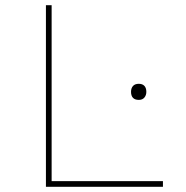

<svg xmlns="http://www.w3.org/2000/svg" viewBox="-20 -720 718 740"><path d="M157 0V-700H179V-22H608V0ZM515 -335Q500 -335 492.5 -343Q485 -351 485 -366Q485 -380 492.5 -388.5Q500 -397 515 -397Q529 -397 536.5 -389Q544 -381 544 -366Q544 -353 536.5 -344Q529 -335 515 -335Z"/></svg>

Font: Lexend Giga Thin
Style: Regular
Weight: 250
Version: Version 1.007